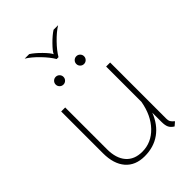

<svg xmlns="http://www.w3.org/2000/svg" viewBox="-237 -905 1015 1015"><g transform="rotate(-45 271.0 -397.0)"><path d="M472 -8 451 10Q433 -1 426 -15.5Q419 -30 419 -56V-125Q394 -60 345 -25Q296 10 228 10Q159 10 121 -34Q83 -78 83 -158V-470H113V-158Q113 -90 145 -53Q177 -16 236 -16Q304 -16 354 -68Q404 -120 419 -206V-470H449V-50Q449 -36 453.5 -28Q458 -20 472 -8ZM144 -804H178Q203 -788 233 -757.5Q263 -727 269 -712Q275 -727 305 -757.5Q335 -788 360 -804H394Q363 -785 328.5 -749.5Q294 -714 276 -683H262Q244 -714 209.5 -749.5Q175 -785 144 -804ZM163 -591Q163 -603 171.5 -611.5Q180 -620 192 -620Q204 -620 212.5 -611.5Q221 -603 221 -591Q221 -579 212.5 -570.5Q204 -562 192 -562Q180 -562 171.5 -570.5Q163 -579 163 -591ZM317 -591Q317 -603 325.5 -611.5Q334 -620 346 -620Q358 -620 366.5 -611.5Q375 -603 375 -591Q375 -579 366.5 -570.5Q358 -562 346 -562Q334 -562 325.5 -570.5Q317 -579 317 -591Z"/></g></svg>

Font: KoHo ExtraLight
Style: Regular
Weight: 275
Version: Version 1.000; ttfautohint (v1.6)